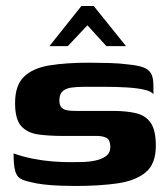

<svg xmlns="http://www.w3.org/2000/svg" viewBox="-20 -613 557 637"><path d="M230 4Q206 4 179 3Q152 2 125.5 -1Q99 -4 77 -10Q59 -14 47.5 -20.5Q36 -27 30.5 -45.5Q25 -64 25 -104Q56 -93 89 -86.5Q122 -80 153.5 -77.5Q185 -75 212 -75Q231 -75 253.5 -75.5Q276 -76 297 -80.5Q318 -85 332 -95.5Q346 -106 346 -125Q346 -148 334 -155Q322 -162 302 -162H188Q142 -162 106.5 -167Q71 -172 50.5 -194.5Q30 -217 30 -271Q30 -330 59.5 -358.5Q89 -387 144 -396Q199 -405 276 -405Q304 -405 341.5 -404Q379 -403 407 -399Q438 -396 455.5 -389.5Q473 -383 481 -369.5Q489 -356 489 -328V-300Q483 -310 458.5 -315.5Q434 -321 399.5 -323Q365 -325 327.5 -325Q290 -325 258 -325Q236 -325 217.5 -322.5Q199 -320 188 -310.5Q177 -301 177 -280Q177 -264 184 -256.5Q191 -249 203 -247Q215 -245 230 -245H357Q399 -245 431 -237.5Q463 -230 480 -205.5Q497 -181 497 -129Q497 -69 463 -41Q429 -13 369 -4.5Q309 4 230 4ZM144 -460 250 -593H291L398 -460H333L270 -529L205 -460Z"/></svg>

Font: Genos Thin
Style: Bold
Weight: 700
Version: Version 1.010